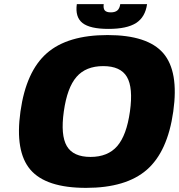

<svg xmlns="http://www.w3.org/2000/svg" viewBox="-20 -890 867 930"><path d="M501 -720.2Q695.3 -720.2 771 -632.1Q846.7 -543.9 819.3 -350.1Q792 -155.8 691.4 -67.9Q590.8 20 397 20Q202.6 20 127.2 -68.1Q51.8 -156.2 79.1 -350.1Q106.4 -544.4 206.8 -632.3Q307.1 -720.2 501 -720.2ZM303.7 -182.4Q334.5 -129.9 418.5 -129.9Q502.4 -129.9 547.9 -182.4Q593.3 -234.9 609.4 -350.1Q625.5 -465.3 594.7 -517.6Q564 -569.8 480 -569.8Q396 -569.8 350.6 -517.6Q305.2 -465.3 289.1 -350.1Q272.9 -234.9 303.7 -182.4ZM692.4 -870.1Q683.6 -807.1 639.2 -778.6Q594.7 -750 505.4 -750Q416 -750 379.6 -778.6Q343.3 -807.1 352.1 -870.1H482.4Q479.5 -849.1 487.5 -839.6Q495.6 -830.1 516.6 -830.1Q537.6 -830.1 548.6 -839.6Q559.6 -849.1 562.5 -870.1Z"/></svg>

Font: Fivo Sans Heavy
Style: Regular
Weight: 900
Designer: Alexander Slobzheninov
Foundry: Alexander Slobzheninov
Version: 1.0